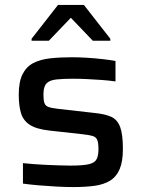

<svg xmlns="http://www.w3.org/2000/svg" viewBox="-20 -750 575 778"><path d="M277 8Q246 8 209 6Q172 4 137 1Q102 -2 73 -6V-89Q93 -87 116.5 -85Q140 -83 165.5 -82Q191 -81 216 -80Q241 -79 265 -79Q318 -79 341.5 -85Q365 -91 372 -106Q379 -121 379 -145Q379 -171 374 -183Q369 -195 355.5 -199Q342 -203 315 -206L180 -221Q126 -227 99.5 -245Q73 -263 64.5 -293.5Q56 -324 56 -366Q56 -419 71.5 -449.5Q87 -480 115 -494.5Q143 -509 182.5 -513.5Q222 -518 271 -518Q300 -518 332.5 -516Q365 -514 395.5 -510.5Q426 -507 448 -503V-420Q421 -424 391.5 -426Q362 -428 332.5 -429.5Q303 -431 276 -431Q235 -431 208 -428Q181 -425 168.5 -412Q156 -399 156 -367Q156 -344 160 -332.5Q164 -321 176.5 -316.5Q189 -312 215 -309L365 -292Q406 -288 431 -276.5Q456 -265 467 -235Q478 -205 478 -146Q478 -96 465 -65Q452 -34 426 -18Q400 -2 362.5 3Q325 8 277 8ZM108 -585V-593L215 -730H320L427 -593V-585H356L267 -678L178 -585Z"/></svg>

Font: Saira SemiExpanded Medium
Style: Regular
Weight: 500
Width: 6
Designer: Hector Gatti with collaboration of the Omnibus-Type team
Foundry: Omnibus-Type
Version: Version 1.101